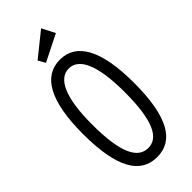

<svg xmlns="http://www.w3.org/2000/svg" viewBox="-257 -834 889 889"><g transform="rotate(-45 187.5 -390.0)"><path d="M132 -662 262 -727 229 -791 112 -697ZM188 11C295 11 355 -84 355 -308C355 -525 295 -627 188 -627C80 -627 20 -525 20 -308C20 -84 80 11 188 11ZM188 -48C123 -48 81 -117 81 -308C81 -490 123 -569 188 -569C253 -569 294 -490 294 -308C294 -117 253 -48 188 -48Z"/></g></svg>

Font: Inconsolata Condensed
Style: Regular
Weight: 400
Width: 3
Monospace: yes
Designer: Raph Levien, Cyreal, Brenton Simpson
Foundry: Raph Levien, Cyreal, Google
Version: Version 3.100